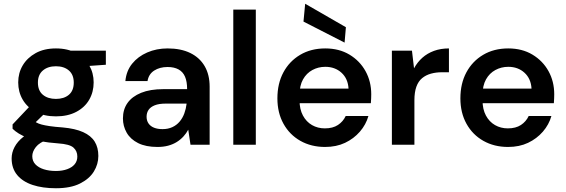

<svg xmlns="http://www.w3.org/2000/svg" viewBox="-20 -771 3016 1023"><path d="M278 232Q207 232 154 214.5Q101 197 71.5 161.5Q42 126 42 73Q42 42 57.5 12.5Q73 -17 104.5 -42Q136 -67 185 -86L237 -29Q190 -12 171 12.5Q152 37 152 61Q152 87 168.5 104.5Q185 122 213.5 131Q242 140 278 140Q312 140 338 130.5Q364 121 378 104Q392 87 392 63Q392 34 371.5 15.5Q351 -3 290 -7Q236 -11 196.5 -18.5Q157 -26 128.5 -36.5Q100 -47 80 -59.5Q60 -72 47 -85V-108L151 -218L240 -188L123 -74L154 -131Q164 -124 174.5 -118Q185 -112 201.5 -107.5Q218 -103 245 -99Q272 -95 314 -92Q381 -86 423 -67Q465 -48 484.5 -16.5Q504 15 504 60Q504 104 480 143Q456 182 406 207Q356 232 278 232ZM278 -151Q215 -151 170 -175Q125 -199 101 -240Q77 -281 77 -332Q77 -382 101 -422.5Q125 -463 170 -488Q215 -513 278 -513Q341 -513 386.5 -488Q432 -463 455.5 -422.5Q479 -382 479 -332Q479 -281 455.5 -240Q432 -199 386.5 -175Q341 -151 278 -151ZM278 -244Q321 -244 347 -266Q373 -288 373 -331Q373 -373 347 -395.5Q321 -418 278 -418Q235 -418 208.5 -395.5Q182 -373 182 -331Q182 -288 208.5 -266Q235 -244 278 -244ZM360 -413 337 -501H544V-426Z M819 12Q757 12 716 -8.5Q675 -29 655 -64Q635 -99 635 -140Q635 -188 659.5 -222.5Q684 -257 732 -276.5Q780 -296 850 -296H977Q977 -336 966 -362Q955 -388 931.5 -401Q908 -414 873 -414Q831 -414 801.5 -395Q772 -376 766 -339H648Q653 -393 684 -431.5Q715 -470 764.5 -491.5Q814 -513 873 -513Q944 -513 994 -488.5Q1044 -464 1070.5 -418.5Q1097 -373 1097 -309V0H995L983 -80Q973 -61 957.5 -44Q942 -27 922 -14.5Q902 -2 876.5 5Q851 12 819 12ZM846 -83Q875 -83 898 -93.5Q921 -104 937 -123Q953 -142 962 -166.5Q971 -191 974 -217V-219H863Q827 -219 804.5 -210Q782 -201 771.5 -185.5Q761 -170 761 -149Q761 -128 771.5 -113Q782 -98 801 -90.5Q820 -83 846 -83Z M1223 0V-720H1343V0Z M1712 12Q1638 12 1580.5 -20.5Q1523 -53 1490.5 -111.5Q1458 -170 1458 -247Q1458 -326 1490 -385.5Q1522 -445 1579.5 -479Q1637 -513 1713 -513Q1787 -513 1842 -480Q1897 -447 1927.5 -392Q1958 -337 1958 -269Q1958 -259 1957.5 -247Q1957 -235 1956 -221H1545V-299H1837Q1834 -352 1799.5 -383.5Q1765 -415 1713 -415Q1676 -415 1644.5 -398Q1613 -381 1594.5 -348Q1576 -315 1576 -265V-236Q1576 -189 1594 -155.5Q1612 -122 1642.5 -104.5Q1673 -87 1711 -87Q1753 -87 1780.5 -105Q1808 -123 1822 -153H1943Q1930 -107 1897.5 -69.5Q1865 -32 1818.5 -10Q1772 12 1712 12ZM1816 -544 1597 -656 1606 -751 1823 -626Z M2068 0V-501H2175L2186 -407Q2204 -440 2230.5 -463.5Q2257 -487 2292.5 -500Q2328 -513 2372 -513V-386H2334Q2303 -386 2276 -378.5Q2249 -371 2229 -354.5Q2209 -338 2198.5 -309Q2188 -280 2188 -237V0Z M2687 12Q2613 12 2555.5 -20.5Q2498 -53 2465.5 -111.5Q2433 -170 2433 -247Q2433 -326 2465 -385.5Q2497 -445 2554.5 -479Q2612 -513 2688 -513Q2762 -513 2817 -480Q2872 -447 2902.5 -392Q2933 -337 2933 -269Q2933 -259 2932.5 -247Q2932 -235 2931 -221H2520V-299H2812Q2809 -352 2774.5 -383.5Q2740 -415 2688 -415Q2651 -415 2619.5 -398Q2588 -381 2569.5 -348Q2551 -315 2551 -265V-236Q2551 -189 2569 -155.5Q2587 -122 2617.5 -104.5Q2648 -87 2686 -87Q2728 -87 2755.5 -105Q2783 -123 2797 -153H2918Q2905 -107 2872.5 -69.5Q2840 -32 2793.5 -10Q2747 12 2687 12Z"/></svg>

Font: DM Sans 18pt SemiBold
Style: Regular
Weight: 600
Designer: Colophon Foundry, Jonny Pinhorn
Foundry: Colophon Foundry
Version: Version 4.004;gftools[0.9.30]